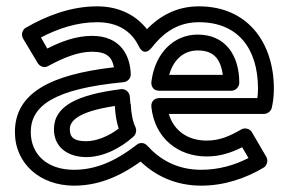

<svg xmlns="http://www.w3.org/2000/svg" viewBox="-20 -548 921 605"><path d="M150 -141C150 -79 200 -53 252 -53C303 -53 358 -79 401 -118C409 -125 411 -138 407 -147C398 -165 393 -193 392 -220L391 -221L389 -244C388 -257 376 -269 361 -267C226 -250 150 -215 150 -141ZM200 -141C200 -165 222 -196 342 -214C343 -192 346 -167 354 -143C322 -118 282 -103 252 -103C213 -103 200 -115 200 -141ZM129 -395 109 -430C163 -458 222 -478 286 -478C351 -478 394 -450 417 -403C417 -403 432 -365 459 -399C500 -451 546 -478 607 -478C729 -478 793 -396 793 -268C793 -258 792 -247 791 -239H482C471 -239 455 -232 457 -211C467 -113 541 -55 631 -55C674 -55 709 -67 743 -84L763 -50C718 -27 668 -13 614 -13C537 -13 483 -46 444 -89C435 -99 421 -100 411 -92C339 -36 277 -13 213 -13C129 -13 77 -61 77 -132C77 -214 149 -268 369 -289C383 -290 393 -303 392 -315C390 -374 359 -435 270 -435C220 -435 172 -417 129 -395ZM99 -349C106 -338 120 -333 132 -340C178 -365 225 -385 270 -385C319 -385 333 -366 339 -336C139 -313 27 -255 27 -132C27 -31 108 37 213 37C284 37 351 13 423 -39C468 4 531 37 614 37C688 37 756 13 811 -20C821 -26 826 -42 819 -54L774 -131C768 -142 752 -147 740 -140C702 -118 671 -105 631 -105C573 -105 528 -135 512 -189H812C821 -189 833 -196 836 -207C840 -223 843 -244 843 -268C843 -414 760 -528 607 -528C541 -528 488 -502 443 -456C408 -501 354 -528 286 -528C200 -528 123 -496 62 -461C49 -454 46 -437 53 -426ZM482 -262H709C724 -262 734 -276 734 -287C734 -374 690 -439 603 -439C527 -439 468 -380 457 -290C456 -280 460 -262 482 -262ZM513 -312C528 -364 562 -389 603 -389C651 -389 675 -365 682 -312Z"/></svg>

Font: Falling Sky
Style: ExtOu
Weight: 400
Designer: Paul D. Hunt
Foundry: Adobe Systems Incorporated
Version: Version 1.02